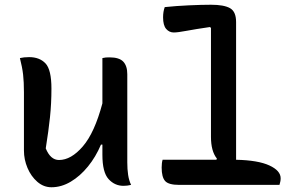

<svg xmlns="http://www.w3.org/2000/svg" viewBox="-20 -780 1240 810"><path d="M103 -539Q147 -539 172 -512.5Q197 -486 197 -406Q197 -344 191 -286.5Q185 -229 173 -154Q193 -105 229 -105Q280 -105 329.5 -162.5Q379 -220 412 -344V-535Q420 -537 426.5 -537.5Q433 -538 442 -538Q483 -538 500 -520Q517 -502 517 -467V-95Q517 -66 520.5 -42.5Q524 -19 533 0Q525 2 517 3Q509 4 501 4Q464 4 438 -24.5Q412 -53 412 -127V-170H406Q384 -118 351 -77.5Q318 -37 278.5 -13.5Q239 10 197 10Q164 10 137.5 -13Q111 -36 96 -71.5Q81 -107 81 -145V-391Q81 -434 77.5 -465Q74 -496 64 -535Q81 -539 103 -539Z M666 -106H893L895 -111Q870 -142 870 -203V-662L866 -666Q804 -657 767 -650Q730 -643 713 -643Q694 -643 681 -658Q668 -673 668 -707Q668 -731 675 -750Q722 -755 776.5 -757.5Q831 -760 870 -760Q925 -760 950.5 -745.5Q976 -731 976 -687V-106Q1069 -104 1116.5 -82Q1164 -60 1164 -28Q1164 -20 1162.5 -13.5Q1161 -7 1159 0H736Q691 0 676.5 -16.5Q662 -33 662 -73Q662 -93 666 -106Z"/></svg>

Font: Recursive Mn Csl St Med
Style: Regular
Weight: 500
Monospace: yes
Version: Version 1.079;hotconv 1.0.112;makeotfexe 2.5.65598; ttfautoh